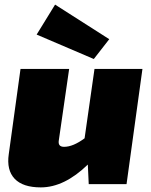

<svg xmlns="http://www.w3.org/2000/svg" viewBox="-20 -799 653 833"><path d="M387 -543 139 -649 219 -779 454 -629ZM598 -500 529 0H365L361 -85Q259 14 157 14Q79 14 43.5 -23.5Q8 -61 18 -130L69 -500H280L235 -189Q231 -162 258 -162Q297 -162 347 -199L390 -500Z"/></svg>

Font: Exo 2.0 Black
Style: Italic
Weight: 900
Italic angle: -8°
Designer: Natanael Gama
Version: Version 1.001;PS 001.001;hotconv 1.0.70;makeotf.lib2.5.58329